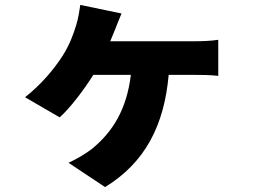

<svg xmlns="http://www.w3.org/2000/svg" viewBox="-20 -655 1040 782"><path d="M429 -487C437 -506 444 -523 450 -538C457 -557 465 -576 475 -600L307 -635C304 -613 299 -581 291 -555C279 -514 262 -470 234 -426C198 -371 147 -310 82 -259L223 -177C264 -213 322 -289 360 -350H513C496 -210 440 -119 355 -49C328 -28 290 -6 259 8L408 107C573 6 649 -147 667 -350H775C795 -350 836 -350 869 -346V-493C841 -488 797 -487 775 -487Z"/></svg>

Font: Noto Sans CJK Black
Style: Bold
Weight: 900
Designer: Ryoko NISHIZUKA (kana & ideographs); Paul D. Hunt (Latin, Greek & Cyrillic); Wenlong ZHANG (bopomofo); Sandoll Communica
Foundry: Adobe Systems Incorporated
Version: Version 1.000;PS 1;hotconv 1.0.78;makeotf.lib2.5.61930